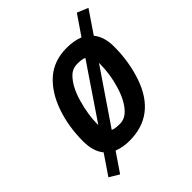

<svg xmlns="http://www.w3.org/2000/svg" viewBox="-249 -955 1226 1226"><g transform="rotate(-45 364.0 -342.0)"><path d="M101 -196C101 -135 115 -88 144 -53C144 -53 53 81 53 81C53 81 119 121 119 121C119 121 206 -7 206 -7C206 -7 206 -7 206 -7C239 6 275 12 315 12C315 12 315 12 315 12C468 12 573 -68 628 -228C628 -228 628 -228 628 -228C655 -307 669 -393 669 -484C669 -484 669 -484 669 -484C669 -542 655 -589 626 -624C626 -624 728 -774 728 -774C728 -774 654 -805 654 -805C654 -805 563 -672 563 -672C563 -672 563 -672 563 -672C532 -685 494 -692 448 -692C448 -692 448 -692 448 -692C373 -692 309 -670 258 -626C207 -581 168 -520 141 -443C114 -366 101 -283 101 -196C101 -196 101 -196 101 -196ZM527 -478C527 -478 527 -470 527 -470C527 -470 527 -470 527 -470C527 -409 518 -347 499 -284C480 -221 454 -173 423 -142C423 -142 423 -142 423 -142C400 -119 375 -108 346 -108C317 -108 295 -111 282 -118C282 -118 527 -478 527 -478ZM243 -200C243 -200 243 -210 243 -210C243 -210 243 -210 243 -210C243 -266 253 -327 272 -394C291 -460 318 -509 351 -542C351 -542 351 -542 351 -542C371 -562 396 -572 425 -572C454 -572 475 -569 488 -562C488 -562 243 -200 243 -200Z"/></g></svg>

Font: My Font
Style: Bold Italic
Weight: 500
Version: Version 0.001